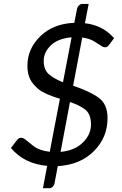

<svg xmlns="http://www.w3.org/2000/svg" viewBox="-20 -839 620 978"><path d="M300.8 -419.9 344.7 -648.9Q275.4 -643.1 239 -607.9Q202.6 -572.8 202.6 -528.8Q202.6 -485.4 227.1 -462.6Q251.5 -439.9 300.8 -419.9ZM336.4 -319.3 288.6 -65.4Q359.9 -71.8 401.6 -112.5Q443.4 -153.3 443.4 -204.6Q443.4 -256.3 415.8 -279.3Q388.2 -302.2 336.4 -319.3ZM233.4 -65.9 285.2 -335.9Q207.5 -359.4 177.7 -383.5Q147.9 -407.7 133.8 -435.3Q119.6 -462.9 119.6 -503.9Q119.6 -590.8 185.8 -654.8Q252 -718.8 358.4 -722.7L372.6 -794.9Q374.5 -804.2 382.1 -811.5Q389.6 -818.8 399.4 -818.8H431.6L412.6 -720.7Q503.9 -710.4 561 -644.5L537.1 -612.3Q526.9 -598.1 516.6 -598.1Q506.3 -598.1 496.8 -604.5Q487.3 -610.8 462.4 -626.7Q437.5 -642.6 398.9 -647.9L352.5 -402.3Q438.5 -373.5 483.2 -340.8Q527.8 -308.1 527.8 -236.8Q527.8 -138.7 458.3 -69.1Q388.7 0.5 274.4 7.3L257.3 96.7Q255.4 105.5 248.3 112.5Q241.2 119.6 230.5 119.6H198.7L220.2 5.9Q102.5 -4.9 35.6 -85.4L65.9 -124.5Q75.2 -137.2 86.9 -137.2Q98.6 -137.2 109.9 -127.7Q121.1 -118.2 150.9 -95Q180.7 -71.8 233.4 -65.9Z"/></svg>

Font: Lato-Italic
Style: Italic
Weight: 400
Italic angle: -7°
Designer: Lukasz Dziedzic
Foundry: tyPoland Lukasz Dziedzic
Version: Version 1.104; Western+Polish opensource